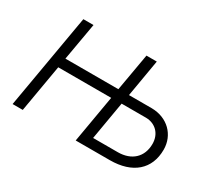

<svg xmlns="http://www.w3.org/2000/svg" viewBox="-102 -719 1029 917"><g transform="rotate(30 412.5 -260.0)"><path d="M476 -520 440 -314H148L184 -520H128L38 0H94L139 -261H431L386 0H574C699 0 772 -64 772 -172C772 -253 711 -314 624 -315H498L533 -520ZM452 -52 488 -262H623C676 -261 712 -223 712 -169C712 -97 664 -52 588 -52Z"/></g></svg>

Font: Fixel Text 20240404 Light
Style: Italic
Weight: 300
Width: 4
Italic angle: -10°
Designer: AlfaBravo + MacPaw
Foundry: Kyrylo Tkachov, Marchela Mozhyna, Serhii Makarenko, Maria Weinstein, Zakhar Kryvoshyya
Version: Version 1.211;Glyphs 3.2 (3225)